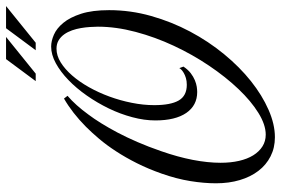

<svg xmlns="http://www.w3.org/2000/svg" viewBox="-162 -722 898 613"><g transform="rotate(-90 286.5 -416.0)"><path d="M507.3 -552.2Q507.3 -563 506.3 -577.1Q505.4 -591.3 502.9 -606Q500.5 -620.6 495.6 -634.5Q490.7 -648.4 482.9 -659.4Q475.1 -670.4 463.9 -677.2Q452.6 -684.1 437 -684.1Q415 -684.1 393.3 -670.7Q371.6 -657.2 351.6 -634.3Q331.5 -611.3 314.2 -580.6Q296.9 -549.8 284.2 -515.1Q271.5 -480.5 264.2 -443.6Q256.8 -406.7 256.8 -372.1Q256.8 -319.8 271.7 -293.9Q286.6 -268.1 321.8 -268.1Q334 -268.1 343.5 -271Q353 -273.9 359.6 -277.8Q366.2 -281.7 370.1 -285.6Q374 -289.6 375 -292L379.9 -278.8Q370.1 -264.2 358.9 -255.6Q347.7 -247.1 336.4 -242.4Q325.2 -237.8 315.4 -236.3Q305.7 -234.9 298.8 -234.9Q255.9 -234.9 231.9 -269.8Q208 -304.7 208 -368.7Q208 -403.8 218.3 -442.1Q228.5 -480.5 246.3 -517.3Q264.2 -554.2 287.6 -587.6Q311 -621.1 337.2 -646.2Q363.3 -671.4 390.6 -686.3Q418 -701.2 443.8 -701.2Q461.4 -701.2 481.7 -692.4Q502 -683.6 519.5 -662.4Q537.1 -641.1 548.6 -605.5Q560.1 -569.8 560.1 -516.1Q560.1 -447.8 541.5 -382.1Q522.9 -316.4 491.7 -257.6Q460.4 -198.7 419.4 -148.9Q378.4 -99.1 333.3 -63.2Q288.1 -27.3 241.9 -7.1Q195.8 13.2 154.3 13.2Q120.6 13.2 93.3 -0.7Q65.9 -14.6 46.9 -39.6Q27.8 -64.5 17.6 -98.9Q7.3 -133.3 7.3 -174.8Q7.3 -213.4 14.4 -257.1Q21.5 -300.8 38.1 -348.1Q53.2 -391.1 71.5 -427.5Q89.8 -463.9 109.4 -493.9Q128.9 -523.9 149.2 -547.9Q169.4 -571.8 188 -590.3Q231.9 -633.8 277.8 -660.2L286.6 -648.9Q256.8 -623.5 226.6 -582Q213.4 -564.5 199 -541.3Q184.6 -518.1 169.4 -489.5Q154.3 -460.9 139.2 -426Q124 -391.1 109.9 -350.1Q91.3 -296.9 82 -248.8Q72.8 -200.7 72.8 -160.2Q72.8 -127.9 78.9 -101.3Q85 -74.7 96.7 -55.9Q108.4 -37.1 125 -26.6Q141.6 -16.1 162.6 -16.1Q194.3 -16.1 232.2 -39.6Q270 -63 308.3 -103.3Q346.7 -143.6 382.6 -196.8Q418.5 -250 446.3 -309.6Q474.1 -369.1 490.7 -431.6Q507.3 -494.1 507.3 -552.2ZM357.4 -750.5H333.5L403.8 -845.2H474.6ZM456.1 -750.5H432.1L502.4 -845.2H573.2Z"/></g></svg>

Font: Dynalight
Style: Regular
Weight: 400
Version: Version 1.000